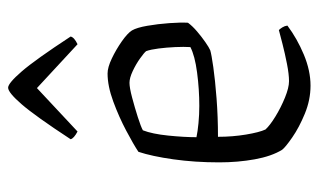

<svg xmlns="http://www.w3.org/2000/svg" viewBox="-176 -609 785 473"><g transform="rotate(-90 216.5 -372.5)"><path d="M242 0Q207 0 173 -14Q139 -28 114.5 -45Q90 -62 84 -70Q68 -96 60.5 -137.5Q53 -179 53 -225Q53 -285 60.5 -338Q68 -391 79 -424Q97 -436 131 -454Q165 -472 203 -486Q241 -500 272 -500Q287 -500 309 -489.5Q331 -479 351 -465Q371 -451 378 -440Q385 -428 389.5 -402Q394 -376 396 -348Q398 -320 397 -302Q389 -291 375.5 -279.5Q362 -268 349 -259Q336 -250 329 -247Q319 -244 287.5 -239.5Q256 -235 210.5 -231.5Q165 -228 116 -228Q116 -192 121.5 -159Q127 -126 134 -111Q144 -100 166 -86.5Q188 -73 212.5 -63Q237 -53 253 -53Q270 -53 295.5 -58Q321 -63 344.5 -69Q368 -75 379 -78Q382 -75 385.5 -69.5Q389 -64 390 -57Q358 -33 318.5 -16.5Q279 0 242 0ZM192 -274Q233 -274 274.5 -279.5Q316 -285 337 -296Q338 -312 337 -333.5Q336 -355 333.5 -374.5Q331 -394 327 -405Q323 -410 309 -420Q295 -430 278 -438Q261 -446 249 -446Q237 -446 212.5 -439.5Q188 -433 164.5 -425.5Q141 -418 132 -413Q123 -390 119 -350.5Q115 -311 115 -281Q129 -278 150 -276Q171 -274 192 -274ZM129 -574Q112 -583 110 -591Q167 -678 196 -711.5Q225 -745 237 -745Q248 -745 277 -711.5Q306 -678 363 -591Q361 -582 344 -574L236 -674Z"/></g></svg>

Font: Texturina 72pt ExtraLight
Style: Regular
Weight: 200
Designer: Guillermo Torres Carreño
Foundry: Omnibus-Type
Version: Version 1.002; ttfautohint (v1.8.3)